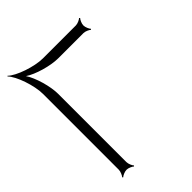

<svg xmlns="http://www.w3.org/2000/svg" viewBox="-210 -677 766 766"><g transform="rotate(-45 173.0 -294.5)"><path d="M-22 -599C3 -574 29 -497 29 -450V-22C29 -11 22 4 17 9L20 12C25 7 40 0 51 0C61 0 76 7 81 12L84 9C79 4 72 -11 72 -22V-407C72 -449 53 -516 31 -548C63 -526 130 -507 172 -507H315C325 -507 340 -500 345 -495L348 -498C343 -503 336 -518 336 -529C336 -539 343 -554 348 -559L345 -562C340 -557 325 -550 315 -550H129C82 -550 5 -576 -20 -601Z"/></g></svg>

Font: Armata Saber
Style: Rg
Weight: 400
Designer: Jasper
Foundry: Cannot Into Space Fonts
Version: Version 0.970